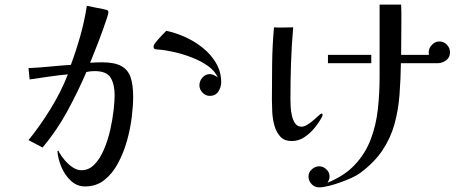

<svg xmlns="http://www.w3.org/2000/svg" viewBox="-20 -746 2040 829"><path d="M555 -328Q555 -291 549 -241Q543 -191 528.5 -139Q514 -87 490 -42Q466 3 431 31Q396 59 347 59Q312 59 285.5 34Q259 9 244.5 -26.5Q230 -62 228 -93L231 -96Q233 -95 233.5 -93Q234 -91 235 -89Q244 -73 259 -55Q274 -37 293 -24Q312 -11 331 -11Q364 -11 388 -36Q412 -61 429 -101Q446 -141 456 -185.5Q466 -230 470.5 -270Q475 -310 475 -334Q475 -381 458 -410Q441 -439 388 -439Q369 -439 353 -435Q316 -349 270.5 -265.5Q225 -182 164 -109L103 -141Q153 -202 199 -277Q245 -352 273 -425Q231 -421 190 -415Q149 -409 108 -403L103 -452Q149 -454 194.5 -458.5Q240 -463 286 -466Q309 -528 327 -592Q345 -656 355 -721Q373 -717 391.5 -713.5Q410 -710 429 -706Q434 -705 441 -703Q448 -701 448 -693Q448 -687 441 -666Q434 -645 424 -616.5Q414 -588 402.5 -559Q391 -530 382 -507Q373 -484 369 -475Q382 -476 394.5 -476.5Q407 -477 420 -477Q474 -477 503.5 -461Q533 -445 544 -412Q555 -379 555 -328ZM935 -391Q935 -369 922.5 -350.5Q910 -332 886 -332Q868 -332 854.5 -346Q841 -360 841 -378Q841 -396 854 -411Q867 -426 886 -426Q895 -426 904 -421.5Q913 -417 920 -412Q908 -440 877.5 -461.5Q847 -483 808 -498Q769 -513 731 -521.5Q693 -530 665 -532Q659 -532 651 -533.5Q643 -535 643 -545Q643 -552 654.5 -566Q666 -580 679.5 -594Q693 -608 698 -613Q737 -605 778.5 -586.5Q820 -568 855.5 -539.5Q891 -511 913 -473.5Q935 -436 935 -391Z M1373 -250Q1373 -248 1372 -245.5Q1371 -243 1370 -241Q1358 -218 1338.5 -194Q1319 -170 1294 -153.5Q1269 -137 1240 -137Q1208 -137 1190.5 -156Q1173 -175 1165 -203.5Q1157 -232 1155.5 -262.5Q1154 -293 1154 -315Q1154 -393 1155 -471.5Q1156 -550 1163 -628Q1170 -627 1176.5 -627Q1183 -627 1190 -627Q1204 -627 1218 -627.5Q1232 -628 1246 -628Q1239 -551 1236.5 -473Q1234 -395 1234 -317Q1234 -305 1235 -285.5Q1236 -266 1240.5 -246Q1245 -226 1255 -212.5Q1265 -199 1282 -199Q1293 -199 1307 -207.5Q1321 -216 1334 -227.5Q1347 -239 1356.5 -247.5Q1366 -256 1369 -256Q1371 -256 1372 -253.5Q1373 -251 1373 -250ZM1923 -520Q1923 -498 1906 -485.5Q1889 -473 1869 -473H1711Q1710 -403 1705 -337Q1700 -271 1683.5 -211Q1667 -151 1632 -98Q1597 -45 1535 1Q1522 11 1499 21.5Q1476 32 1449.5 41.5Q1423 51 1398.5 57Q1374 63 1358 63Q1339 63 1325.5 49Q1312 35 1312 16Q1312 -2 1326.5 -15Q1341 -28 1358 -28Q1375 -28 1389 -15Q1403 -2 1403 16Q1403 29 1394 43Q1468 13 1513 -35.5Q1558 -84 1581 -145Q1604 -206 1611.5 -274.5Q1619 -343 1619 -414V-726H1712Q1713 -708 1713 -690Q1713 -672 1713 -654Q1713 -618 1712.5 -581.5Q1712 -545 1712 -509H1832Q1832 -512 1831.5 -514.5Q1831 -517 1831 -520Q1831 -538 1845 -552.5Q1859 -567 1877 -567Q1896 -567 1909.5 -553Q1923 -539 1923 -520ZM1583 -473H1396V-509H1583Z"/></svg>

Font: Kaisei Decol
Style: Regular
Weight: 400
Designer: Font-Kai, 金井和夫
Foundry: KAZUO KANAI
Version: Version 5.003